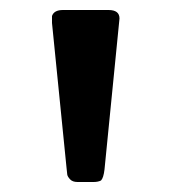

<svg xmlns="http://www.w3.org/2000/svg" viewBox="-20 -742 345 384"><path d="M84 -696V-710Q88 -722 106 -722H197Q219 -722 219 -705Q219 -704 218.5 -700Q218 -696 218 -695L189 -403Q187 -386 182 -381Q176 -378 167 -378H135Q125 -378 120 -383.5Q115 -389 114.5 -393Q114 -397 113 -407Z"/></svg>

Font: CMU Sans Serif
Style: Bold
Weight: 700
Version: Version 0.7.0